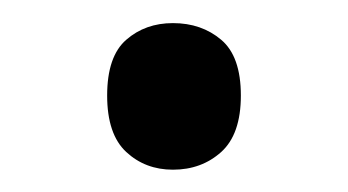

<svg xmlns="http://www.w3.org/2000/svg" viewBox="-20 -568 303 167"><path d="M73.2 -484.9Q73.2 -519 89.8 -533.4Q106.4 -547.9 130.4 -547.9Q155.3 -547.9 172.4 -533.4Q189.5 -519 189.5 -484.9Q189.5 -451.2 172.4 -435.8Q155.3 -420.4 130.4 -420.4Q106.4 -420.4 89.8 -435.8Q73.2 -451.2 73.2 -484.9Z"/></svg>

Font: Open Sans
Style: Regular
Weight: 400
Designer: Monotype Design Team
Foundry: Monotype Imaging Inc.
Version: Version 3.000; ttfautohint (v1.8.4)